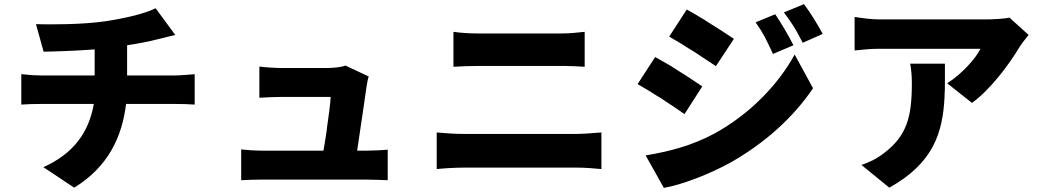

<svg xmlns="http://www.w3.org/2000/svg" viewBox="-20 -846 5040 929"><path d="M590 -343H832C861 -343 892 -342 922 -340V-487C899 -485 850 -481 829 -481H595V-627C648 -635 696 -644 743 -656C761 -660 787 -667 828 -677L733 -806C682 -781 595 -759 489 -743C378 -727 231 -727 154 -729L191 -596C254 -597 345 -600 438 -607V-481H174C147 -481 122 -483 97 -486L88 -487C86 -487 84 -487 83 -487V-340C110 -342 145 -343 175 -343H434C410 -207 338 -104 190 -37L339 62C504 -39 571 -185 590 -343Z M1856 -122C1827 -119 1779 -117 1752 -117H1708C1723 -212 1746 -377 1754 -430C1756 -442 1759 -461 1764 -476L1651 -529C1636 -521 1589 -517 1566 -517H1340C1313 -517 1263 -520 1235 -524V-373C1266 -375 1308 -377 1341 -377H1580C1578 -344 1571 -286 1562 -227L1561 -216C1556 -181 1550 -146 1545 -117H1249C1212 -117 1175 -120 1147 -123V26C1189 24 1211 23 1249 23H1754C1783 23 1834 25 1856 26V-122Z M2809 -692C2780 -689 2739 -684 2696 -684H2297C2262 -684 2213 -686 2174 -692V-523C2210 -525 2258 -527 2298 -527H2696C2710 -527 2725 -527 2741 -526H2751C2772 -525 2793 -524 2809 -523V-692ZM2890 -205C2876 -204 2862 -203 2847 -202L2837 -201C2816 -200 2794 -198 2774 -198H2225C2184 -198 2135 -201 2093 -205V-28C2132 -32 2184 -35 2225 -35H2774C2804 -35 2850 -32 2890 -28V-205Z M3961 -682C3937 -725 3903 -783 3870 -826L3773 -786C3812 -733 3829 -708 3864 -639L3961 -682ZM3531 -658C3497 -681 3448 -713 3399 -743L3390 -749C3359 -768 3329 -786 3303 -800L3218 -669C3251 -650 3289 -627 3326 -603L3335 -598C3375 -572 3414 -546 3444 -526L3531 -658ZM3819 -627C3797 -672 3761 -732 3731 -777L3636 -738C3675 -683 3688 -654 3720 -585L3819 -627ZM3519 -62C3685 -157 3818 -278 3914 -419L3825 -582C3746 -438 3611 -296 3439 -201C3326 -140 3217 -113 3104 -94L3192 63C3278 49 3417 -5 3519 -62ZM3378 -428C3343 -452 3290 -487 3238 -519L3229 -525C3201 -541 3174 -557 3150 -570L3065 -439C3096 -422 3130 -401 3164 -379L3173 -374C3176 -372 3179 -370 3182 -368L3191 -362L3200 -356C3234 -334 3266 -312 3292 -294L3378 -428Z M4914 -620C4924 -636 4945 -662 4957 -677L4864 -761C4844 -755 4780 -752 4747 -752H4238C4194 -752 4156 -758 4115 -764V-602C4167 -607 4194 -610 4238 -610H4724C4702 -565 4637 -490 4563 -443L4683 -348C4773 -413 4864 -536 4914 -620ZM4552 -538H4384C4390 -503 4392 -478 4392 -443C4392 -280 4368 -189 4257 -105C4215 -73 4183 -60 4148 -48L4283 62C4497 -57 4541 -205 4550 -373L4552 -459L4550 -377C4552 -402 4552 -428 4552 -454V-460V-464C4552 -473 4552 -483 4552 -493V-503V-513C4552 -521 4552 -530 4552 -538Z"/></svg>

Font: Glow Sans SC Normal ExtraBold
Style: Regular
Weight: 800
Designer: Ryoko NISHIZUKA (kana, bopomofo & ideographs); Paul D. Hunt (Latin, Greek & Cyrillic); Sandoll Communications, Soo-young
Version: Version 0.93